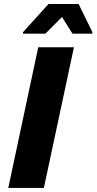

<svg xmlns="http://www.w3.org/2000/svg" viewBox="-20 -919 472 939"><path d="M20.5 0 167 -688H341.6L194.6 0ZM92.2 -754.3 92.7 -761.8 217.3 -899.5H364.4L431.8 -761.8L431.4 -754.3H334.5L283.2 -835.9L201.7 -754.3Z"/></svg>

Font: Saira Thin
Style: Italic
Weight: 100
Italic angle: -12°
Designer: Hector Gatti with collaboration of the Omnibus-Type team
Foundry: Omnibus-Type
Version: Version 1.101